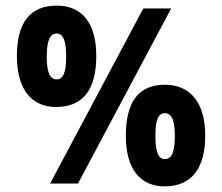

<svg xmlns="http://www.w3.org/2000/svg" viewBox="-20 -652 787 682"><path d="M179 -272C277 -272 322 -336 322 -453C322 -571 271 -632 181 -632C86 -632 40 -570 40 -453C40 -332 94 -272 179 -272ZM489 -622 158 0H257L588 -622ZM181 -370C157 -370 146 -396 146 -451C146 -506 157 -533 181 -533C205 -533 215 -506 215 -451C215 -396 205 -370 181 -370ZM565 10C660 10 709 -54 709 -170C709 -290 654 -351 566 -351C468 -351 427 -285 427 -169C427 -52 478 10 565 10ZM565 -87C542 -87 532 -114 532 -169C532 -225 542 -250 565 -250C591 -250 601 -223 601 -169C601 -113 591 -87 565 -87Z"/></svg>

Font: Noto Sans Gurmukhi UI ExtraCondensed
Style: Bold
Weight: 700
Width: 2
Designer: Jelle Bosma - Monotype Design Team
Foundry: Monotype Imaging Inc.
Version: Version 2.004